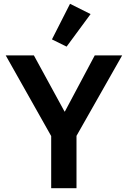

<svg xmlns="http://www.w3.org/2000/svg" viewBox="-20 -989 672 1009"><path d="M456 -915 348 -969 253 -782 330 -744ZM382 0V-275L622 -698H478L321 -403H319L158 -698H10L249 -274V0Z"/></svg>

Font: IBM Plex Devanagari Medium
Style: Regular
Weight: 600
Designer: Mike Abbink, Paul van der Laan, Pieter van Rosmalen, Erin McLaughlin
Foundry: Bold Monday
Version: Version 1.0